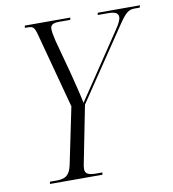

<svg xmlns="http://www.w3.org/2000/svg" viewBox="-81 -785 770 855"><g transform="rotate(-10 304.5 -357.0)"><path d="M76 0H313L315 -10H287C254 -10 237 -17 237 -38C237 -48 238 -56 241 -68L291 -321L508 -643C543 -695 556 -704 584 -704H606L609 -714H418L416 -704H464C496 -704 509 -696 509 -678C509 -667 500 -648 484 -625L354 -431C326 -389 305 -358 286 -330C278 -371 262 -432 252 -472L211 -624C205 -651 202 -665 202 -679C202 -697 215 -704 240 -704H292L294 -714H88L87 -704H98C125 -704 130 -698 140 -660L230 -324L177 -68C167 -21 147 -10 107 -10H78Z"/></g></svg>

Font: Noto Serif Display Condensed Light
Style: Italic
Weight: 300
Width: 3
Italic angle: -12°
Designer: Monotype Design Team
Foundry: Monotype Imaging Inc.
Version: Version 2.009